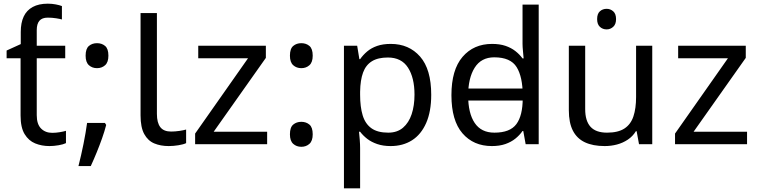

<svg xmlns="http://www.w3.org/2000/svg" viewBox="-20 -785 4125 1045"><path d="M240 -765Q263 -765 283.5 -761Q304 -757 317 -752V-679Q308 -682 285.5 -685.5Q263 -689 240 -689Q209 -689 194.5 -672Q180 -655 180 -621V-536H335V-468H180V-158Q180 -109 203.5 -85.5Q227 -62 264 -62Q284 -62 305 -65.5Q326 -69 339 -73V-6Q325 1 299 5.5Q273 10 249 10Q207 10 171.5 -4.5Q136 -19 114 -55Q92 -91 92 -156V-468H16V-510L93 -545V-611Q93 -661 109 -695Q125 -729 158 -747Q191 -765 240 -765Z M551 -116 558 -105Q549 -70 535.5 -32Q522 6 506.5 44Q491 82 474 119H407Q422 60 434.5 -2Q447 -64 454 -116ZM508 -414Q482 -414 464 -430Q446 -446 446 -482Q446 -520 464 -535Q482 -550 508 -550Q534 -550 552 -535Q570 -520 570 -482Q570 -446 552 -430Q534 -414 508 -414Z M898 10Q854 10 819.5 -4.5Q785 -19 765 -55.5Q745 -92 745 -157V-714H834V-165Q834 -117 852.5 -93Q871 -69 911 -69Q933 -69 956.5 -72.5Q980 -76 993 -80V-6Q979 1 951.5 5.5Q924 10 898 10Z M1434 0H1042V-58L1330 -468H1059V-536H1427V-470L1143 -68H1434Z M1620 -414Q1594 -414 1576 -430Q1558 -446 1558 -482Q1558 -520 1576 -535Q1594 -550 1620 -550Q1646 -550 1664 -535Q1682 -520 1682 -482Q1682 -446 1664 -430Q1646 -414 1620 -414ZM1620 14Q1594 14 1576 -2Q1558 -18 1558 -54Q1558 -92 1576 -107Q1594 -122 1620 -122Q1646 -122 1664 -107Q1682 -92 1682 -54Q1682 -18 1664 -2Q1646 14 1620 14Z M2107 -546Q2206 -546 2266.5 -477Q2327 -408 2327 -269Q2327 -178 2299.5 -115.5Q2272 -53 2222.5 -21.5Q2173 10 2106 10Q2065 10 2033 -1Q2001 -12 1978.5 -29.5Q1956 -47 1940 -68H1934Q1936 -51 1938 -25Q1940 1 1940 20V240H1852V-536H1924L1936 -463H1940Q1956 -486 1978.5 -505Q2001 -524 2032.5 -535Q2064 -546 2107 -546ZM2091 -472Q2037 -472 2004 -451.5Q1971 -431 1956 -390Q1941 -349 1940 -286V-269Q1940 -203 1954 -157Q1968 -111 2001.5 -87Q2035 -63 2093 -63Q2142 -63 2173.5 -90Q2205 -117 2220.5 -163.5Q2236 -210 2236 -270Q2236 -362 2200.5 -417Q2165 -472 2091 -472Z M2486 -238V-303H2862V-238ZM2657 10Q2557 10 2497 -59.5Q2437 -129 2437 -267Q2437 -405 2497.5 -475.5Q2558 -546 2658 -546Q2700 -546 2731 -535.5Q2762 -525 2785 -507Q2808 -489 2824 -467H2830Q2829 -480 2826.5 -505.5Q2824 -531 2824 -546V-760H2912V0H2841L2828 -72H2824Q2808 -49 2785 -30.5Q2762 -12 2730.5 -1Q2699 10 2657 10ZM2671 -63Q2756 -63 2790.5 -109.5Q2825 -156 2825 -250V-266Q2825 -366 2792 -419.5Q2759 -473 2670 -473Q2599 -473 2563.5 -416.5Q2528 -360 2528 -265Q2528 -169 2563.5 -116Q2599 -63 2671 -63Z M3282 -737Q3302 -737 3317.5 -723.5Q3333 -710 3333 -681Q3333 -653 3317.5 -639Q3302 -625 3282 -625Q3260 -625 3245 -639Q3230 -653 3230 -681Q3230 -710 3245 -723.5Q3260 -737 3282 -737ZM3530 -536V0H3458L3445 -71H3441Q3424 -43 3397 -25Q3370 -7 3338 1.5Q3306 10 3271 10Q3207 10 3163.5 -10.5Q3120 -31 3098 -74Q3076 -117 3076 -185V-536H3165V-191Q3165 -127 3194 -95Q3223 -63 3284 -63Q3344 -63 3378.5 -85.5Q3413 -108 3427.5 -151.5Q3442 -195 3442 -257V-536Z M4046 0H3654V-58L3942 -468H3671V-536H4039V-470L3755 -68H4046Z"/></svg>

Font: hexuhindi05
Style: Book
Weight: 400
Designer: Jelle Bosma - Monotype Design Team
Foundry: Monotype Imaging Inc.
Version: Version 2.003